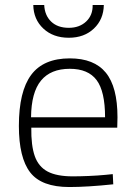

<svg xmlns="http://www.w3.org/2000/svg" viewBox="-20 -744 543 773"><path d="M56 0ZM114 -724H158Q160 -682 186 -657Q212 -632 257 -632Q300 -632 327 -657.5Q354 -683 353 -724H398Q397 -666 358 -629Q319 -592 257 -592Q194 -592 154.5 -629Q115 -666 114 -724ZM56 -237Q56 -376 105.5 -442.5Q155 -509 261 -509Q359 -509 406 -451.5Q453 -394 453 -272L452 -230H106Q105 -158 120 -115.5Q135 -73 171.5 -53.5Q208 -34 273 -34Q300 -34 336.5 -35.5Q373 -37 404 -40L434 -43L436 -2Q332 9 259 9Q147 9 101.5 -50Q56 -109 56 -237ZM403 -272Q403 -376 369 -421.5Q335 -467 261 -467Q184 -467 145 -419.5Q106 -372 105 -272Z"/></svg>

Font: Cairo Light
Style: Regular
Weight: 300
Designer: Mohamed Gaber, the designers of Titillium
Foundry: Kief Type Foundry
Version: Version 2.009; ttfautohint (v1.5.33-1714) -l 8 -r 50 -G 200 